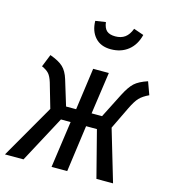

<svg xmlns="http://www.w3.org/2000/svg" viewBox="-115 -866 859 959"><g transform="rotate(15 314.5 -386.5)"><path d="M619 -472Q587 -457 570.5 -439.5Q554 -422 535 -383L479 -267L558 0H472L410 -241H354L321 0H240L274 -241H224L95 0H-1L159 -278L122 -406Q113 -435 101 -448.5Q89 -462 64 -473L90 -538Q137 -521 158.5 -500.5Q180 -480 192 -441L232 -310H284L314 -527H395L364 -310H418L482 -436Q506 -483 528 -503Q550 -523 595 -538ZM262 -761 315 -769Q319 -738 334 -725Q349 -712 378 -712Q408 -712 428 -726.5Q448 -741 460 -773L512 -755Q499 -702 462.5 -673Q426 -644 373 -644Q321 -644 292 -676Q263 -708 262 -761Z"/></g></svg>

Font: Fira Sans Compressed
Style: Italic
Weight: 400
Width: 1
Italic angle: -8°
Designer: bBox Type GmbH & Carrois Corporate GbR & Edenspiekermann AG
Foundry: bBox Type GmbH & Carrois Corporate GbR & Edenspiekermann AG
Version: Version 4.301